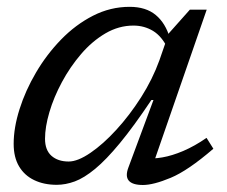

<svg xmlns="http://www.w3.org/2000/svg" viewBox="-20 -518 648 548"><path d="M346.5 -40 418 -232.5H412Q361.5 -157 322.2 -109.5Q283 -62 251.5 -36Q220 -10 193.5 -0.2Q167 9.5 142 9.5Q105.5 9.5 77.8 -3.8Q50 -17 34.5 -43Q19 -69 19 -107.5Q19 -153.5 35.8 -206.5Q52.5 -259.5 82.8 -311Q113 -362.5 154.2 -405Q195.5 -447.5 245.2 -473Q295 -498.5 350 -498.5Q396.5 -498.5 424.5 -475.2Q452.5 -452 465 -409L459 -379Q442 -414.5 416.8 -429.8Q391.5 -445 361 -445Q319 -445 281 -422.8Q243 -400.5 211.5 -363.8Q180 -327 156.8 -283.8Q133.5 -240.5 121 -198Q108.5 -155.5 108.5 -122Q108.5 -89.5 127 -73.2Q145.5 -57 176 -57Q202 -57 238.2 -81.8Q274.5 -106.5 312.2 -147.8Q350 -189 382.8 -240.5Q415.5 -292 435 -346L461.5 -422.5L522 -490.5H570L413 -37.5L394 -66.5Q416 -64 443.5 -68.8Q471 -73.5 503.2 -87.2Q535.5 -101 569.5 -124.5L589 -93.5Q516.5 -31 467.2 -10.5Q418 10 388 10Q358 10 347.5 -2.5Q337 -15 346.5 -40Z"/></svg>

Font: Newsreader 9pt
Style: Italic
Weight: 400
Italic angle: -17°
Designer: Hugues Gentile
Foundry: Production Type
Version: Version 1.003